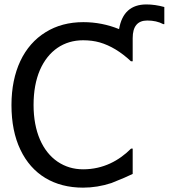

<svg xmlns="http://www.w3.org/2000/svg" viewBox="-20 -841 768 874"><path d="M728 -809.1C699.7 -816.9 672.4 -820.8 646.5 -820.8C576.2 -820.8 534.7 -783.2 522 -708.5C470.2 -729.5 416 -740.2 359.4 -740.2C294.4 -740.2 236.8 -725.1 187.5 -694.3C88.4 -633.3 32.2 -516.6 32.2 -362.8C32.2 -283.7 45.9 -215.8 72.8 -159.7C126.5 -46.4 227.1 13.2 357.9 13.2C401.4 13.2 444.3 6.3 487.3 -7.8C533.2 -25.9 565.4 -40 584 -49.3V-164.6H576.7C522.5 -110.4 450.7 -70.3 358.4 -70.3C314.9 -70.3 276.4 -82 242.2 -105C173.8 -151.4 132.8 -241.7 132.8 -362.8C132.8 -424.8 142.6 -477.5 161.6 -522C200.2 -610.4 270.5 -657.7 358.4 -657.7C386.2 -657.7 411.6 -654.3 434.1 -647.9C482.4 -633.8 529.8 -605.5 576.2 -562H584V-667.5C584 -720.7 606 -747.6 650.4 -747.6C678.2 -747.6 702.6 -742.2 723.6 -731H728Z"/></svg>

Font: SG Kara SemiBold
Style: Regular
Weight: 400
Designer: Damoon Khanjanzadeh
Version: Version 1.000